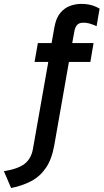

<svg xmlns="http://www.w3.org/2000/svg" viewBox="-48 -732 532 986"><path d="M9 233.5 -28 147Q45.5 135.5 79 108.8Q112.5 82 121 33.5L200 -414H129.5L146.5 -511H217L231.5 -592.5Q240 -640 261.8 -665.8Q283.5 -691.5 311.8 -701.8Q340 -712 369 -712Q397.5 -712 420.5 -705.8Q443.5 -699.5 463.5 -687.5L448 -597.5Q426 -607.5 410.8 -611.5Q395.5 -615.5 381 -615.5Q357.5 -615.5 347.5 -603.5Q337.5 -591.5 334 -571.5L323 -511H432.5L416 -414H306L231 12.5Q218.5 84.5 188.5 129Q158.5 173.5 113 197.8Q67.5 222 9 233.5Z"/></svg>

Font: Overpass SemiBold
Style: Italic
Weight: 600
Italic angle: -10°
Designer: Delve Withrington, Dave Bailey, Thomas Jockin
Foundry: Delve Fonts LLC
Version: Version 4.000